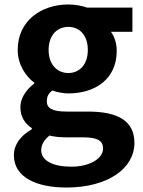

<svg xmlns="http://www.w3.org/2000/svg" viewBox="-20 -594 637 857"><path d="M276 243C463 243 580 157 580 44C580 -54 507 -96 372 -96H277C211 -96 189 -112 189 -142C189 -164 197 -177 213 -190C237 -182 263 -177 285 -177C405 -177 501 -241 501 -367C501 -402 490 -433 475 -452H571V-560H369C346 -568 316 -574 285 -574C166 -574 59 -503 59 -371C59 -306 95 -253 133 -225V-221C100 -197 71 -158 71 -116C71 -70 93 -41 122 -22V-17C71 12 42 52 42 99C42 198 144 243 276 243ZM285 -268C236 -268 197 -305 197 -371C197 -437 235 -474 285 -474C335 -474 372 -437 372 -371C372 -305 334 -268 285 -268ZM298 150C216 150 164 123 164 76C164 53 176 31 201 11C221 16 245 19 279 19H347C407 19 440 29 440 69C440 113 382 150 298 150Z"/></svg>

Font: Noto Sans T Chinese Bold
Style: Bold
Weight: 700
Designer: Ryoko NISHIZUKA (kana & ideographs); Paul D. Hunt (Latin, Greek & Cyrillic); Wenlong ZHANG (bopomofo); Sandoll Communica
Foundry: Adobe Systems Incorporated
Version: Version 1.000;PS 1;hotconv 1.0.78;makeotf.lib2.5.61930